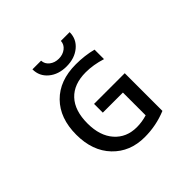

<svg xmlns="http://www.w3.org/2000/svg" viewBox="-219 -1186 1439 1439"><g transform="rotate(-45 500.0 -466.5)"><path d="M304.7 -944.3H396.5Q398.4 -907.2 428.7 -883.8Q459 -860.4 501.5 -860.4Q543.9 -860.4 574.2 -883.8Q604.5 -907.2 606.4 -944.3H699.2Q699.2 -871.1 643.1 -824.7Q586.9 -778.3 501.5 -778.3Q416 -778.3 360.4 -824.7Q304.7 -871.1 304.7 -944.3ZM561.5 -741.2Q654.3 -741.2 738.3 -719.7V-619.1Q651.4 -646.5 571.3 -646.5Q445.3 -646.5 377.4 -574.2Q309.6 -502 309.6 -365.2Q309.6 -234.4 376 -159.2Q442.4 -84 551.8 -84Q606.4 -84 661.1 -100.6V-341.8H448.2V-434.6H773.4V-35.2Q663.1 10.7 541 10.7Q385.7 10.7 288.1 -91.3Q190.4 -193.4 190.4 -365.2Q190.4 -540 289.6 -640.6Q388.7 -741.2 561.5 -741.2Z"/></g></svg>

Font: GenEi Gothic M SemiBold
Style: Regular
Weight: 500
Designer: o_tamon (Modified); [Source Han Sans]
Ryoko NISHIZUKA  (kana & ideographs); Paul D. Hunt (Latin, Greek & Cyrillic); Wenl
Version: Version 1.1a;Original Version 1.004